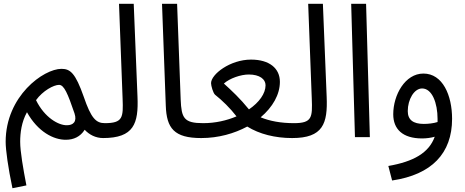

<svg xmlns="http://www.w3.org/2000/svg" viewBox="-20 -727 2464 1018"><path d="M46 271 120 256C103 168 87 76 87 25C87 -22 94 -80 123 -132C180 -29 264 15 330 14C370 14 406 -2 429 -39C453 -13 487 5 527 5C559 5 576 -15 576 -37C576 -58 564 -74 536 -74C489 -74 463 -100 424 -214C380 -339 353 -362 306 -362C211 -362 10 -218 10 25C10 68 23 162 46 271ZM335 -63C290 -62 216 -104 171 -196C207 -246 265 -277 293 -277C320 -277 339 -231 375 -126C390 -81 367 -63 335 -63Z M526 5C690 5 715 -72 709 -214L689 -707H611L630 -205C634 -104 632 -74 535 -74Z M1047 5C1080 5 1097 -15 1097 -37C1097 -58 1085 -74 1057 -74C955 -74 942 -101 938 -199L919 -707H839L859 -167C863 -47 903 5 1047 5Z M1047 5C1138 5 1222 -19 1291 -56C1355 -16 1439 5 1529 5C1559 5 1579 -13 1579 -37C1579 -59 1566 -74 1539 -74C1470 -74 1410 -85 1362 -105C1426 -159 1464 -226 1464 -293C1464 -365 1408 -411 1311 -411C1200 -411 1099 -333 1099 -286C1099 -272 1110 -234 1120 -225C1159 -194 1200 -154 1234 -110C1182 -88 1122 -74 1057 -74ZM1167 -284C1198 -312 1257 -332 1299 -332C1357 -332 1388 -307 1388 -275C1388 -231 1354 -184 1300 -147C1253 -205 1209 -246 1167 -284Z M1529 5C1693 5 1718 -72 1712 -214L1692 -707H1614L1633 -205C1637 -104 1635 -74 1538 -74Z M1862 0H1941L1921 -707H1842Z M2059 230C2269 199 2377 86 2377 -97C2377 -222 2327 -337 2225 -337C2128 -337 2065 -224 2065 -121C2065 -43 2114 7 2218 7C2240 7 2264 4 2285 -2C2254 84 2172 130 2039 153ZM2142 -138C2142 -200 2176 -258 2218 -258C2271 -258 2300 -181 2300 -96C2300 -91 2300 -85 2300 -80C2278 -73 2251 -70 2227 -70C2170 -70 2142 -92 2142 -138Z"/></svg>

Font: Noto Sans Arabic UI SmCn
Style: Regular
Weight: 400
Width: 4
Designer: Monotype Design Team, Nadine Chahine and Nizar Qandah
Foundry: Monotype Imaging Inc.
Version: Version 2.010